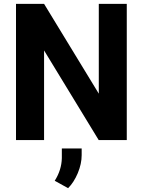

<svg xmlns="http://www.w3.org/2000/svg" viewBox="-20 -731 746 1002"><path d="M641.6 0H495.1L210 -467.8V0H63.5V-710.9H210L495.6 -242.2V-710.9H641.6ZM335.4 251 265.6 212.4Q301.3 156.2 302.7 94.2V43.9H406.2V78.6Q406.2 124 386 172.4Q365.7 220.7 335.4 251Z"/></svg>

Font: SteelSelectRoboto
Style: Roboto-Bold
Weight: 700
Designer: Google
Version: Version 2.137; 2017